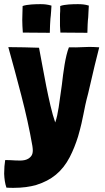

<svg xmlns="http://www.w3.org/2000/svg" viewBox="-37 -727 506 925"><path d="M29 178C71 178 107 173 138 164C212 141 263 99 299 30C315 -1 328 -34 339 -69C368 -170 363 -185 388 -278C406 -358 434 -474 441 -499C425 -500 409 -501 394 -501C384 -501 374 -500 364 -500C341 -499 318 -498 295 -499C278 -457 268 -380 261 -318C248 -230 244 -179 229 -137C213 -182 198 -252 186 -311C179 -344 156 -473 151 -497L79 -499L3 -500C24 -425 45 -347 66 -266C87 -185 105 -105 119 -24C120 -16 121 -10 121 -3C121 8 119 17 114 24C107 34 96 41 83 44C70 47 55 47 38 46C21 45 4 44 -12 44C-15 63 -17 85 -17 110C-16 135 -13 157 -6 177C6 178 18 178 29 178ZM203 -569V-570C203 -583 205 -630 206 -637C208 -648 211 -698 211 -700C189 -706 175 -707 158 -707C134 -707 94 -706 72 -698C72 -693 71 -674 71 -662C70 -650 70 -611 71 -602L73 -570H77ZM384 -570C384 -588 386 -631 388 -644C388 -649 391 -701 391 -700C372 -706 355 -707 338 -707C313 -707 274 -706 253 -698V-674C252 -666 252 -655 252 -642V-602L254 -570H258L384 -569Z"/></svg>

Font: Londrina Solid CC
Style: CC
Weight: 400
Designer: Marcelo Magalhaes
Foundry: Tipos Pereira
Version: Version 1.003;FEAKit 1.0